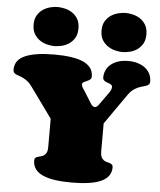

<svg xmlns="http://www.w3.org/2000/svg" viewBox="-67 -1129 985 1185"><g transform="rotate(5 425.5 -536.0)"><path d="M420.9 0Q362.8 0 317.9 -6.6Q272.9 -13.2 242.2 -27.1Q211.4 -41 195.6 -63Q179.7 -85 179.7 -115.2Q179.7 -127 185.5 -132.1Q191.4 -137.2 200.2 -139.9Q209 -142.6 219.2 -145Q229.5 -147.5 238.3 -153.6Q247.1 -159.7 252.9 -171.4Q258.8 -183.1 258.8 -205.1V-380.9L121.6 -570.8Q108.4 -589.4 94.2 -600.1Q80.1 -610.8 67.1 -617.2Q54.2 -623.5 42.7 -627.2Q31.2 -630.9 22.5 -634.8Q13.7 -638.7 8.8 -645Q3.9 -651.4 3.9 -663.1Q3.9 -723.6 66.7 -750.7Q129.4 -777.8 248.5 -777.8Q306.2 -777.8 351.1 -771.2Q396 -764.6 426.5 -750.7Q457 -736.8 472.9 -715.1Q488.8 -693.4 488.8 -663.1Q488.8 -649.4 480 -643.1Q471.2 -636.7 460.7 -632.3Q450.2 -627.9 441.4 -623.3Q432.6 -618.7 432.6 -608.4Q432.6 -602.5 436.5 -594Q440.4 -585.4 449.7 -573.2L501.5 -490.2Q513.2 -476.6 523.4 -476.6Q530.8 -476.6 537.1 -481.9Q543.5 -487.3 548.8 -495.1L604.5 -573.2Q612.8 -585 615.7 -593.5Q618.7 -602.1 618.7 -608.4Q618.7 -616.2 614.3 -620.6Q609.9 -625 603.3 -627.9Q596.7 -630.9 589.1 -633.3Q581.5 -635.7 575 -639.2Q568.4 -642.6 564 -648.2Q559.6 -653.8 559.6 -663.1Q559.6 -686.5 568.8 -707.3Q578.1 -728 596.4 -743.7Q614.7 -759.3 641.8 -768.6Q668.9 -777.8 704.6 -777.8Q740.7 -777.8 768.1 -768.6Q795.4 -759.3 813.7 -743.7Q832 -728 841.3 -707.3Q850.6 -686.5 850.6 -663.1Q850.6 -651.4 844.7 -645.3Q838.9 -639.2 828.6 -635.5Q818.4 -631.8 805.2 -628.4Q792 -625 777.6 -618.7Q763.2 -612.3 748 -601.1Q732.9 -589.8 719.7 -570.8L586.9 -380.9V-207Q586.9 -185.1 592.8 -172.9Q598.6 -160.6 607.4 -154.3Q616.2 -147.9 626.2 -145.5Q636.2 -143.1 645 -140.1Q653.8 -137.2 659.7 -132.1Q665.5 -127 665.5 -115.2Q665.5 -85 649.7 -63Q633.8 -41 602.8 -27.1Q571.8 -13.2 526.1 -6.6Q480.5 0 420.9 0ZM103 -950.7Q103 -987.3 117.9 -1010.7Q132.8 -1034.2 154.3 -1047.6Q175.8 -1061 199.7 -1066.4Q223.6 -1071.8 241.7 -1071.8Q261.2 -1071.8 285.4 -1066.4Q309.6 -1061 330.8 -1047.6Q352.1 -1034.2 366.5 -1010.7Q380.9 -987.3 380.9 -950.7Q380.9 -914.6 366.5 -891.1Q352.1 -867.7 330.8 -854Q309.6 -840.3 285.4 -835Q261.2 -829.6 241.7 -829.6Q223.6 -829.6 199.7 -835Q175.8 -840.3 154.3 -854Q132.8 -867.7 117.9 -891.1Q103 -914.6 103 -950.7ZM523.9 -950.7Q523.9 -987.3 538.8 -1010.7Q553.7 -1034.2 575.4 -1047.6Q597.2 -1061 621.1 -1066.4Q645 -1071.8 663.1 -1071.8Q682.6 -1071.8 706.5 -1066.4Q730.5 -1061 751.7 -1047.6Q772.9 -1034.2 787.4 -1010.7Q801.8 -987.3 801.8 -950.7Q801.8 -914.6 787.4 -891.1Q772.9 -867.7 751.7 -854Q730.5 -840.3 706.5 -835Q682.6 -829.6 663.1 -829.6Q645 -829.6 621.1 -835Q597.2 -840.3 575.4 -854Q553.7 -867.7 538.8 -891.1Q523.9 -914.6 523.9 -950.7Z"/></g></svg>

Font: Corben
Style: Bold
Weight: 700
Designer: vernon adams
Foundry: vernon adams
Version: Version 1.101; ttfautohint (v1.6)